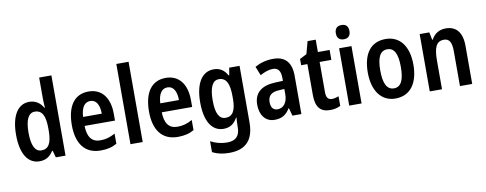

<svg xmlns="http://www.w3.org/2000/svg" viewBox="-77 -1156 4531 1791"><g transform="rotate(-10 2189.0 -260.0)"><path d="M217 10C278 10 316 -17 347 -65H353L371 0H463V-760H347V-563C347 -539 349 -506 351 -473H347C318 -524 274 -553 215 -553C108 -553 42 -452 42 -271C42 -90 107 10 217 10ZM251 -87C191 -87 160 -149 160 -271C160 -389 190 -454 250 -454C321 -454 349 -397 349 -279V-252C348 -140 319 -87 251 -87Z M777 -552C645 -552 570 -452 570 -268C570 -96 645 10 795 10C856 10 904 -1 949 -27V-123C901 -96 859 -84 808 -84C728 -84 688 -137 686 -242H974V-308C974 -456 904 -552 777 -552ZM779 -462C836 -462 864 -406 864 -327H687C692 -419 725 -462 779 -462Z M1194 0V-760H1078V0Z M1508 -552C1376 -552 1301 -452 1301 -268C1301 -96 1376 10 1526 10C1587 10 1635 -1 1680 -27V-123C1632 -96 1590 -84 1539 -84C1459 -84 1419 -137 1417 -242H1705V-308C1705 -456 1635 -552 1508 -552ZM1510 -462C1567 -462 1595 -406 1595 -327H1418C1423 -419 1456 -462 1510 -462Z M1962 -553C1852 -553 1786 -451 1786 -269C1786 -90 1851 10 1959 10C2020 10 2060 -17 2091 -73H2095C2093 -48 2091 -16 2091 4V18C2091 104 2048 141 1970 141C1916 141 1866 129 1814 102V205C1860 229 1910 240 1973 240C2136 240 2207 152 2207 -9V-543H2109L2097 -473H2091C2060 -529 2019 -553 1962 -553ZM1994 -454C2063 -454 2093 -399 2093 -274V-249C2093 -140 2062 -88 1996 -88C1935 -88 1904 -145 1904 -267C1904 -390 1934 -454 1994 -454Z M2527 -553C2460 -553 2401 -536 2352 -508L2386 -423C2430 -447 2470 -461 2507 -461C2556 -461 2581 -430 2581 -361V-335L2508 -332C2376 -327 2306 -268 2306 -157C2306 -62 2353 10 2444 10C2513 10 2553 -17 2589 -74H2592L2612 0H2697V-363C2697 -488 2640 -553 2527 -553ZM2532 -255 2581 -258V-208C2581 -128 2542 -82 2487 -82C2448 -82 2424 -107 2424 -161C2424 -220 2456 -252 2532 -255Z M3003 -89C2966 -89 2949 -113 2949 -163V-449H3060V-543H2949V-660H2872L2840 -542L2774 -508V-449H2833V-156C2833 -38 2880 10 2968 10C3007 10 3040 2 3067 -12V-103C3046 -95 3023 -89 3003 -89Z M3209 -753C3168 -753 3144 -731 3144 -685C3144 -640 3169 -618 3209 -618C3249 -618 3273 -640 3273 -685C3273 -731 3250 -753 3209 -753ZM3267 -543H3150V0H3267Z M3806 -272C3806 -454 3721 -553 3591 -553C3445 -553 3374 -445 3374 -272C3374 -106 3450 10 3588 10C3736 10 3806 -108 3806 -272ZM3492 -272C3492 -394 3522 -456 3590 -456C3658 -456 3687 -394 3687 -272C3687 -151 3658 -86 3590 -86C3522 -86 3492 -152 3492 -272Z M4160 -553C4100 -553 4052 -524 4025 -471H4019L4004 -543H3913V0H4029V-268C4029 -397 4054 -452 4127 -452C4179 -452 4199 -411 4199 -331V0H4315V-360C4315 -490 4259 -553 4160 -553Z"/></g></svg>

Font: Noto Sans Khmer Condensed SemiBold
Style: Regular
Weight: 600
Width: 3
Designer: Danh Hong and the Monotype Design Team
Foundry: Monotype Imaging Inc.
Version: Version 2.004